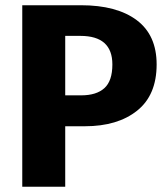

<svg xmlns="http://www.w3.org/2000/svg" viewBox="-20 -713 640 733"><path d="M578 -467Q578 -350 503.5 -290.5Q429 -231 304 -231H229V0H65V-693H289Q426 -693 502 -636Q578 -579 578 -467ZM409 -467Q409 -576 287 -576H229V-349H290Q348 -349 378.5 -376.5Q409 -404 409 -467Z"/></svg>

Font: Fira Sans BGR
Style: Bold
Weight: 700
Designer: bBox Type GmbH & Carrois Corporate GbR & Edenspiekermann AG
Foundry: bBox Type GmbH & Carrois Corporate GbR & Edenspiekermann AG
Version: Version 4.301